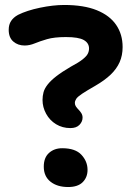

<svg xmlns="http://www.w3.org/2000/svg" viewBox="-20 -740 541 772"><path d="M263 -225Q231 -225 205.5 -240.5Q180 -256 165.5 -282.5Q151 -309 151 -338Q151 -354 155 -369Q159 -384 171.5 -400Q184 -416 206.5 -433.5Q229 -451 265 -472Q297 -489 312.5 -501.5Q328 -514 333 -524Q338 -534 338 -545Q338 -567 317 -579Q296 -591 245 -591Q198 -591 169 -582.5Q140 -574 119.5 -565.5Q99 -557 79 -557Q52 -557 33.5 -573Q15 -589 15 -620Q15 -641 24.5 -655.5Q34 -670 52 -680Q88 -698 141 -709Q194 -720 238 -720Q317 -720 369 -699Q421 -678 447 -640Q473 -602 473 -551Q473 -517 461 -490Q449 -463 425 -440Q401 -417 363 -395Q328 -375 310 -363Q292 -351 286.5 -342.5Q281 -334 281 -326Q281 -318 285.5 -311.5Q290 -305 296 -299Q302 -293 307 -285Q312 -277 312 -267Q312 -251 299.5 -238Q287 -225 263 -225ZM254 12Q210 12 183 -9.5Q156 -31 156 -70Q156 -106 177 -125Q198 -144 230 -144Q283 -144 307.5 -117.5Q332 -91 332 -57Q332 -27 312.5 -7.5Q293 12 254 12Z"/></svg>

Font: Shantell Sans SemiBold
Style: Regular
Weight: 600
Designer: Stephen Nixon, Anya Danilova, Shantell Martin
Foundry: Arrow Type
Version: Version 1.011;[c5ecc13dd]